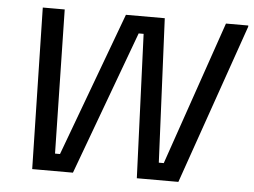

<svg xmlns="http://www.w3.org/2000/svg" viewBox="-48 -711 1018 771"><g transform="rotate(5 461.0 -325.0)"><path d="M108.3 0 94.2 -645V-650H182.5L194.2 -70H214.2L429.2 -650H585.8L612.5 -70H632.5L832.5 -650H922.5V-645L697.5 0H530L506.7 -580H486.7L272.5 0Z"/></g></svg>

Font: Familjen Grotesk
Style: Italic
Weight: 400
Italic angle: -9.46201°
Designer: Anders Wikstroem, Jonas Baeckman, Matilda Gysing, Kristian Moeller
Foundry: Familjen STHLM AB
Version: Version 2.000